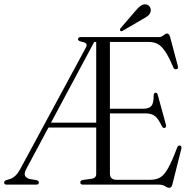

<svg xmlns="http://www.w3.org/2000/svg" viewBox="-36 -876 913 911"><path d="M420.5 -50.5V-271H194L88.5 -74Q77 -52.5 83.2 -41.5Q89.5 -30.5 105.5 -26.5L136.5 -21.5Q148.5 -18.5 148.5 -10.5Q148.5 0 136 0H-4.5Q-16.5 0 -16.5 -10.5Q-16.5 -17.5 -5.5 -21.5L12 -27Q39 -35.5 59 -72L371 -649.5Q378 -663 372.8 -669Q367.5 -675 351 -678Q334 -682 334 -689.5Q334 -700 347 -700H716.5Q730 -700 740 -708.5Q750 -717 756.5 -717Q766.5 -717 771 -701L808 -562Q811.5 -549.5 800.5 -547.5Q790.5 -545 785.5 -558Q764.5 -608 746.8 -633.5Q729 -659 711 -668Q693 -677 670 -677H485.5V-360H642Q671 -360 682.2 -373.2Q693.5 -386.5 693 -422Q693.5 -435 701 -436Q710 -437.5 713 -424.5L751 -285Q754.5 -271.5 745.5 -269Q737.5 -266.5 732 -277.5Q715.5 -312 699.5 -325Q683.5 -338 653.5 -338H485.5V-53.5Q485.5 -23 516 -23H678Q704.5 -23 723.8 -34Q743 -45 761.5 -77.8Q780 -110.5 804.5 -175.5Q808.5 -187 817.5 -185.5Q828 -183.5 824 -168.5L782 -1.5Q778 15 767.5 15Q758.5 15 747.5 7.5Q736.5 0 716.5 0H357.5Q345 0 345 -10.5Q345 -19.5 356.5 -22L400 -28Q420.5 -31.5 420.5 -50.5ZM411 -677 206 -294H420.5V-677ZM606.5 -824Q620 -840.5 632.2 -849Q644.5 -857.5 657 -855Q669 -853 675 -843Q681 -833 679 -822.5Q676 -809 665.5 -800.8Q655 -792.5 639.5 -784.5L545.5 -729.5Q538 -725.5 534.5 -730.5Q531 -734.5 536.5 -742.5Z"/></svg>

Font: Fraunces 144pt Soft Light
Style: Regular
Weight: 300
Version: Version 1.000;[0bf87f6ff]